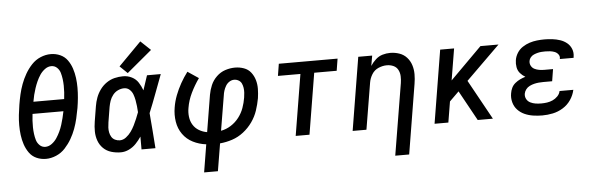

<svg xmlns="http://www.w3.org/2000/svg" viewBox="-57 -980 4289 1387"><g transform="rotate(-5 2088.0 -286.5)"><path d="M243 8Q280 8 317.5 -8Q355 -24 382.5 -54Q410 -84 430 -118.5Q450 -153 463.5 -189.5Q477 -226 485.5 -263Q494 -300 501 -338Q507 -374 510.5 -411Q514 -448 514 -484.5Q514 -521 509.5 -556Q505 -591 494 -624.5Q483 -658 463 -686Q443 -714 411 -728.5Q379 -743 342 -743Q305 -743 268 -727.5Q231 -712 203 -682Q175 -652 155 -617Q135 -582 121.5 -545.5Q108 -509 99.5 -472Q91 -435 85 -398Q79 -361 75 -324.5Q71 -288 71 -251.5Q71 -215 75.5 -179.5Q80 -144 91 -111Q102 -78 122 -49.5Q142 -21 174 -6.5Q206 8 243 8ZM188 -411Q192 -436 198 -460Q204 -484 212 -508Q220 -532 230.5 -555.5Q241 -579 255.5 -601Q270 -623 292 -639.5Q314 -656 339 -656Q363 -656 380 -640Q397 -624 403.5 -601.5Q410 -579 413 -555.5Q416 -532 416.5 -508Q417 -484 415.5 -459.5Q414 -435 411 -411ZM246 -79Q222 -79 205 -95.5Q188 -112 181.5 -134Q175 -156 172 -179.5Q169 -203 168.5 -227Q168 -251 169.5 -275.5Q171 -300 174 -324H398Q393 -299 387 -275Q381 -251 373.5 -227Q366 -203 355 -179.5Q344 -156 329.5 -134Q315 -112 293 -95.5Q271 -79 246 -79Z M786 8Q816 8 845 -6Q874 -20 896 -43Q918 -66 936 -93Q936 -47 936 0H1037Q1032 -64 1027.5 -128Q1023 -192 1017 -256Q1045 -324 1070.5 -393Q1096 -462 1122 -530H1022Q1004 -477 987 -424Q976 -454 959 -481Q942 -508 912.5 -523Q883 -538 849 -538Q818 -538 787 -530.5Q756 -523 728.5 -504Q701 -485 681.5 -458Q662 -431 651 -401Q640 -371 635 -340L617 -230Q611 -194 611.5 -158.5Q612 -123 623.5 -91Q635 -59 659 -35.5Q683 -12 716.5 -2Q750 8 786 8ZM786 -79Q768 -79 751.5 -87Q735 -95 726 -110Q717 -125 713.5 -142.5Q710 -160 711 -178.5Q712 -197 715 -216L733 -326Q737 -348 744.5 -370Q752 -392 767.5 -411.5Q783 -431 805 -441Q827 -451 849 -451Q872 -451 888.5 -436Q905 -421 912.5 -400.5Q920 -380 924 -358.5Q928 -337 930.5 -314.5Q933 -292 934 -270Q925 -246 915.5 -223Q906 -200 894.5 -177Q883 -154 868 -133Q853 -112 831.5 -95.5Q810 -79 786 -79ZM885 -558 1067 -710 995 -778 830 -611Z M1372 205H1472L1505 6Q1550 2 1594 -12.5Q1638 -27 1676 -56.5Q1714 -86 1741.5 -125Q1769 -164 1783.5 -207.5Q1798 -251 1806 -295Q1811 -329 1811.5 -362.5Q1812 -396 1803 -427Q1794 -458 1774.5 -483Q1755 -508 1724 -519Q1693 -530 1660 -530Q1625 -530 1589.5 -518.5Q1554 -507 1526 -480Q1498 -453 1483.5 -419Q1469 -385 1463 -350L1419 -83Q1388 -88 1361 -104Q1334 -120 1318 -146Q1302 -172 1298 -204.5Q1294 -237 1300 -269Q1309 -324 1334.5 -376.5Q1360 -429 1394 -477L1315 -530Q1287 -493 1264 -452Q1241 -411 1224.5 -368Q1208 -325 1201 -281Q1192 -229 1200 -178Q1208 -127 1236.5 -87Q1265 -47 1309.5 -24.5Q1354 -2 1405 4ZM1520 -84 1562 -336Q1564 -353 1569.5 -370.5Q1575 -388 1585 -405Q1595 -422 1611.5 -432.5Q1628 -443 1646 -443Q1663 -443 1678 -434.5Q1693 -426 1700 -411Q1707 -396 1709.5 -379Q1712 -362 1711 -344Q1710 -326 1707 -308Q1701 -271 1688 -234.5Q1675 -198 1650.5 -166Q1626 -134 1592 -112.5Q1558 -91 1520 -84Z M2054 0H2154L2227 -443H2390L2404 -530H1978L1964 -443H2127Z M2758 205H2859L2942 -300Q2948 -335 2948 -369.5Q2948 -404 2938 -435.5Q2928 -467 2906 -491.5Q2884 -516 2852 -527Q2820 -538 2786 -538Q2758 -538 2730.5 -530Q2703 -522 2680.5 -501.5Q2658 -481 2642 -456L2655 -530H2554L2467 0H2567L2623 -337Q2628 -368 2645.5 -396.5Q2663 -425 2693.5 -438Q2724 -451 2754 -451Q2780 -451 2802 -441Q2824 -431 2835 -410Q2846 -389 2847 -364Q2848 -339 2844 -314Z M3061 0H3161L3186 -151L3254 -218L3374 0H3484L3325 -288L3571 -530H3440L3211 -301L3249 -530H3148Z M3842 8Q3880 8 3918.5 0Q3957 -8 3992 -29.5Q4027 -51 4050 -85Q4073 -119 4081 -157H3981Q3977 -136 3961 -119.5Q3945 -103 3925 -94Q3905 -85 3884 -82Q3863 -79 3842 -79Q3821 -79 3801 -82Q3781 -85 3763 -94Q3745 -103 3735.5 -120.5Q3726 -138 3729 -159Q3732 -176 3743 -190.5Q3754 -205 3770.5 -213Q3787 -221 3803.5 -225Q3820 -229 3836.5 -230.5Q3853 -232 3870 -232H3934L3948 -319H3885Q3866 -319 3848 -322Q3830 -325 3814 -333Q3798 -341 3789.5 -357Q3781 -373 3784 -392Q3786 -406 3796 -418Q3806 -430 3820 -436Q3834 -442 3848 -445.5Q3862 -449 3876 -450Q3890 -451 3904 -451Q3921 -451 3938 -449Q3955 -447 3970.5 -441Q3986 -435 3996.5 -421.5Q4007 -408 4004 -391Q4004 -389 4003 -387H4103Q4104 -391 4104 -395Q4109 -425 4098.5 -451.5Q4088 -478 4066.5 -495.5Q4045 -513 4018 -522Q3991 -531 3962.5 -534.5Q3934 -538 3904 -538Q3878 -538 3850.5 -535Q3823 -532 3796.5 -523.5Q3770 -515 3745.5 -499Q3721 -483 3705.5 -458Q3690 -433 3686 -406Q3682 -381 3686.5 -355.5Q3691 -330 3707 -311.5Q3723 -293 3744 -281Q3724 -275 3705 -266Q3686 -257 3669 -243Q3652 -229 3643 -210Q3634 -191 3631 -171Q3625 -138 3633.5 -106Q3642 -74 3663.5 -51Q3685 -28 3714 -15Q3743 -2 3776 3Q3809 8 3842 8Z"/></g></svg>

Font: Iosevka Sparkle Medium Oblique
Style: Regular
Weight: 500
Italic angle: -9°
Designer: Belleve Invis
Foundry: Belleve Invis
Version: Version 4.5.0; ttfautohint (v1.8.3)